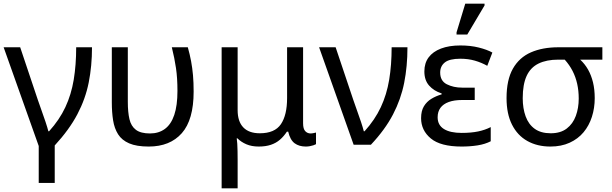

<svg xmlns="http://www.w3.org/2000/svg" viewBox="-20 -796 3365 1056"><path d="M193 210V7L0 -536H91L188 -247Q196 -223 208 -190Q220 -157 230.5 -125.5Q241 -94 246 -74H250Q307 -137 339.5 -206.5Q372 -276 385.5 -357.5Q399 -439 399 -536H486Q486 -433 468 -342.5Q450 -252 405.5 -167.5Q361 -83 281 4V210Z M798 10Q731 10 690.5 -7.5Q650 -25 629.5 -57.5Q609 -90 602 -134.5Q595 -179 595 -233V-536H683V-236Q683 -179 692 -140.5Q701 -102 727.5 -82Q754 -62 805 -62Q853 -62 887 -87Q921 -112 938.5 -164Q956 -216 956 -296Q956 -366 948 -421Q940 -476 925 -536H1013Q1024 -497 1031 -459.5Q1038 -422 1041.5 -382Q1045 -342 1045 -292Q1045 -137 980 -63.5Q915 10 798 10Z M1199 240V-536H1287V-190Q1287 -128 1318 -95.5Q1349 -63 1409 -63Q1491 -63 1525 -113Q1559 -163 1559 -257V-536H1647V-118Q1647 -87 1659 -74.5Q1671 -62 1688 -62Q1696 -62 1705 -64Q1714 -66 1718 -67V-3Q1713 0 1704 3Q1695 6 1684 8Q1673 10 1662 10Q1625 10 1600.5 -8Q1576 -26 1565 -72H1558Q1541 -46 1519.5 -27.5Q1498 -9 1469.5 0.5Q1441 10 1403 10Q1364 10 1335 -2.5Q1306 -15 1286 -35H1282Q1284 -23 1285 -5.5Q1286 12 1286.5 34.5Q1287 57 1287 84V240Z M1925 0 1735 -536H1826L1923 -247Q1931 -223 1943 -190Q1955 -157 1965.5 -125.5Q1976 -94 1981 -74H1985Q2042 -137 2074.5 -206.5Q2107 -276 2120.5 -357.5Q2134 -439 2134 -536H2221Q2221 -431 2203 -340.5Q2185 -250 2141.5 -166.5Q2098 -83 2020 0Z M2519 10Q2403 10 2349.5 -34.5Q2296 -79 2296 -146Q2296 -186 2311.5 -211.5Q2327 -237 2352.5 -252.5Q2378 -268 2409 -277V-282Q2366 -296 2340 -325.5Q2314 -355 2314 -403Q2314 -449 2337.5 -480.5Q2361 -512 2405.5 -529Q2450 -546 2512 -546Q2568 -546 2613.5 -534.5Q2659 -523 2688 -507L2660 -434Q2628 -452 2591.5 -462.5Q2555 -473 2512 -473Q2452 -473 2426.5 -452.5Q2401 -432 2401 -397Q2401 -351 2437.5 -332.5Q2474 -314 2522 -314H2591V-246H2522Q2478 -246 2448 -235Q2418 -224 2402.5 -203Q2387 -182 2387 -151Q2387 -108 2421.5 -86.5Q2456 -65 2519 -65Q2571 -65 2609.5 -73Q2648 -81 2679 -97V-19Q2648 -3 2607 3.5Q2566 10 2519 10ZM2491 -606V-618L2539 -776H2645V-766L2550 -606Z M3007 10Q2935 10 2880.5 -20.5Q2826 -51 2796 -110.5Q2766 -170 2766 -256Q2766 -357 2801 -418.5Q2836 -480 2900 -508Q2964 -536 3051 -536H3293V-468H3171Q3197 -444 3214.5 -413Q3232 -382 3241.5 -343Q3251 -304 3251 -256Q3251 -202 3235.5 -153.5Q3220 -105 3189.5 -68.5Q3159 -32 3113 -11Q3067 10 3007 10ZM3009 -63Q3063 -63 3097 -89Q3131 -115 3147 -158.5Q3163 -202 3163 -254Q3163 -297 3154.5 -335Q3146 -373 3129 -406Q3112 -439 3086 -468H3051Q2986 -468 2942 -446.5Q2898 -425 2876.5 -378.5Q2855 -332 2855 -256Q2855 -200 2871 -156Q2887 -112 2921 -87.5Q2955 -63 3009 -63Z"/></svg>

Font: Noto Sans Ambassadori
Style: Regular
Weight: 400
Designer: Monotype Design Team
Foundry: Monotype Imaging Inc.
Version: Version 2.013